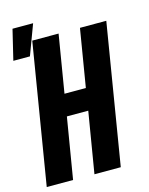

<svg xmlns="http://www.w3.org/2000/svg" viewBox="-122 -895 753 972"><g transform="rotate(-15 254.5 -409.5)"><path d="M2 -661 40 -819H148L89 -661ZM0 0 121 -735H259L209 -433H321L371 -735H509L388 0H250L303 -319H191L138 0Z"/></g></svg>

Font: Iosevka SS18 Heavy
Style: Italic
Weight: 900
Italic angle: -9°
Monospace: yes
Designer: Belleve Invis
Foundry: Belleve Invis
Version: Version 25.1.1; ttfautohint (v1.8.4)